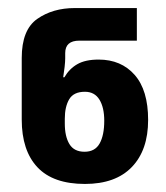

<svg xmlns="http://www.w3.org/2000/svg" viewBox="-20 -866 412 477"><path d="M191 -409Q112 -409 73 -450.5Q34 -492 34 -569V-722Q34 -792 72.5 -819Q111 -846 166 -846H320V-765H177Q142 -765 142 -734V-721Q142 -713 140.5 -699.5Q139 -686 137 -674H140Q152 -695 172 -706.5Q192 -718 225 -718Q281 -718 314.5 -680Q348 -642 348 -568Q348 -493 307.5 -451Q267 -409 191 -409ZM190 -489Q216 -489 227.5 -509.5Q239 -530 239 -566Q239 -599 227 -618.5Q215 -638 191 -638Q163 -638 152 -619.5Q141 -601 141 -571V-559Q141 -527 152.5 -508Q164 -489 190 -489Z"/></svg>

Font: Noto Sans Georgian Bold
Style: Regular
Weight: 700
Designer: Monotype Design Team, Akaki Razmadze
Foundry: Google LLC
Version: Version 2.005; ttfautohint (v1.8.4.7-5d5b)